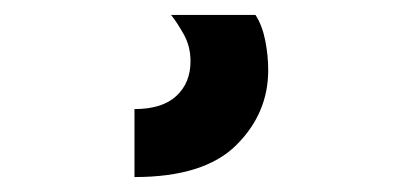

<svg xmlns="http://www.w3.org/2000/svg" viewBox="-20 31 540 257"><path d="M339 125Q339 183 296 225.5Q253 268 160 268V177Q197 177 216 159.5Q235 142 235 113Q235 93 226 77Q217 61 209 51H322Q331 65 335 85Q339 105 339 125Z"/></svg>

Font: Hind Variable Light
Style: Regular
Weight: 300
Designer: Manushi Parikh, Satya Rajpurohit
Foundry: Indian Type Foundry
Version: Version 3.000